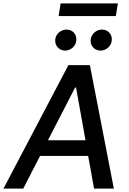

<svg xmlns="http://www.w3.org/2000/svg" viewBox="-41 -1111 761 1131"><path d="M95.9 0 195 -192.5H478.3L513.1 0H629.6L488.6 -727.3H361.9L-20.6 0ZM241.5 -284.8 401.3 -595.2H407L462.7 -284.8ZM284.8 -881.4C279.1 -845.2 306.1 -812.9 342 -812.9C375.4 -812.9 403.4 -838.4 408 -867.9C414.1 -906.6 388.8 -936.8 350.1 -936.8C320 -936.8 289.4 -913.4 284.8 -881.4ZM304.3 -1016.3H641.3L653.4 -1090.9H316.1ZM493.6 -881.4C487.2 -844.1 514.9 -812.9 550.8 -812.9C584.2 -812.9 612.2 -838.4 616.8 -867.9C622.9 -906.6 597.7 -936.8 558.9 -936.8C528.8 -936.8 498.9 -913.4 493.6 -881.4Z"/></svg>

Font: Margiela Sans Medium
Style: Italic
Weight: 500
Italic angle: -9.39999°
Designer: Stefan Endress, Andreas Faust
Version: Version 1.100;FEAKit 1.0